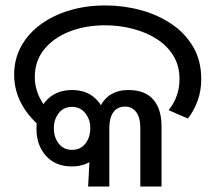

<svg xmlns="http://www.w3.org/2000/svg" viewBox="-20 -686 792 706"><path d="M152 -201Q91 -247 61.5 -299.5Q32 -352 32 -411Q32 -469 58 -516Q84 -563 130 -596.5Q176 -630 236.5 -648Q297 -666 367 -666Q434 -666 497 -649Q560 -632 610.5 -598Q661 -564 690.5 -513.5Q720 -463 720 -395Q720 -353 707 -316.5Q694 -280 671 -250L600 -281Q619 -304 629.5 -333Q640 -362 640 -395Q640 -445 617 -482Q594 -519 555 -543.5Q516 -568 467 -580.5Q418 -593 367 -593Q294 -593 235.5 -570Q177 -547 142.5 -504.5Q108 -462 108 -403Q108 -363 126 -326.5Q144 -290 178 -258L152 -201ZM244 -74Q184 -74 149 -113Q114 -152 114 -213Q114 -276 149.5 -315.5Q185 -355 245 -355Q304 -355 338.5 -316Q373 -277 373 -215Q373 -153 338 -113.5Q303 -74 244 -74ZM245 -135Q276 -135 294 -158Q312 -181 312 -215Q312 -247 293.5 -270Q275 -293 245 -293Q214 -293 196 -270Q178 -247 178 -214Q178 -181 196 -158Q214 -135 245 -135ZM312 -148 335 -222Q335 -264 348.5 -293.5Q362 -323 388.5 -339Q415 -355 452 -355Q483 -355 506 -346Q529 -337 544 -319.5Q559 -302 566.5 -277.5Q574 -253 574 -222V0H496V-216Q496 -253 481 -273.5Q466 -294 440 -294Q412 -294 397 -273.5Q382 -253 382 -216V0H304Z"/></svg>

Font: uoriya05
Style: Book
Weight: 400
Designer: Jelle Bosma - Monotype Design Team
Foundry: Monotype Imaging Inc.
Version: Version 2.003